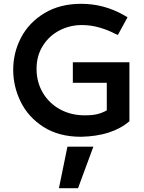

<svg xmlns="http://www.w3.org/2000/svg" viewBox="-20 -714 762 1018"><path d="M50 0ZM366.2 -383.8V-275H546.2V-128.8Q521.2 -115 495.6 -108.8Q470 -102.5 430 -102.5Q356.2 -102.5 298.1 -134.4Q240 -166.2 206.9 -222.5Q173.8 -278.8 173.8 -348.8Q173.8 -418.8 207.5 -471.9Q241.2 -525 296.2 -553.1Q351.2 -581.2 413.8 -581.2Q461.2 -581.2 506.9 -568.1Q552.5 -555 587.5 -536.2L605 -528.8L656.2 -622.5L638.8 -632.5Q532.5 -693.8 410 -693.8Q298.8 -693.8 216.9 -645Q135 -596.2 92.5 -516.2Q50 -436.2 50 -343.8Q50 -255 90 -173.8Q130 -92.5 211.2 -40.6Q292.5 11.2 410 11.2Q575 7.5 666.2 -71.2V-383.8ZM292.5 283.8H393.8L475 63.8H337.5Z"/></svg>

Font: Cambay
Style: Bold
Weight: 700
Designer: Pooja Saxena
Foundry: Pooja Saxena
Version: Version 1.096;PS 001.096;hotconv 1.0.70;makeotf.lib2.5.58329